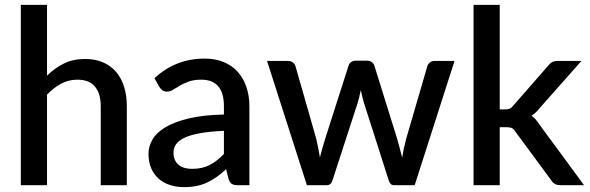

<svg xmlns="http://www.w3.org/2000/svg" viewBox="-20 -760 2420 788"><path d="M65.5 0H173V-371.5C191 -390.5 210.2 -405.5 230.8 -416.5C251.2 -427.5 273.5 -433 297.5 -433C329.8 -433 353.9 -423.5 369.8 -404.5C385.6 -385.5 393.5 -358.8 393.5 -324.5V0H500.5V-324.5C500.5 -353.2 496.8 -379.4 489.5 -403.2C482.2 -427.1 471.3 -447.5 456.8 -464.5C442.3 -481.5 424.4 -494.7 403.3 -504C382.1 -513.3 357.5 -518 329.5 -518C296.2 -518 267 -511.8 242 -499.2C217 -486.8 194 -470.2 173 -449.5V-740H65.5Z M955.5 0H1003.5V-324C1003.5 -353 999.4 -379.4 991.2 -403.2C983.1 -427.1 971.2 -447.7 955.8 -465C940.2 -482.3 921.1 -495.8 898.2 -505.3C875.4 -514.8 849.3 -519.5 820 -519.5C740.3 -519.5 671.7 -492.7 614 -439L633.5 -404C636.8 -398.3 641.1 -393.6 646.2 -389.8C651.4 -385.9 657.7 -384 665 -384C674 -384 682.5 -386.6 690.5 -391.8C698.5 -396.9 707.7 -402.5 718 -408.5C728.3 -414.5 740.5 -420.1 754.5 -425.3C768.5 -430.4 785.8 -433 806.5 -433C836.8 -433 859.8 -424 875.5 -406C891.2 -388 899 -360.7 899 -324V-290C841 -288.7 792.2 -283.2 752.8 -273.5C713.2 -263.8 681.4 -251.6 657.2 -236.8C633.1 -221.9 615.8 -205.2 605.2 -186.5C594.8 -167.8 589.5 -148.7 589.5 -129C589.5 -106 593.2 -86 600.8 -69C608.2 -52 618.5 -37.8 631.5 -26.3C644.5 -14.8 659.9 -6.2 677.8 -0.5C695.6 5.2 714.8 8 735.5 8C754.2 8 771.2 6.4 786.8 3.2C802.2 0.1 816.8 -4.7 830.2 -11C843.8 -17.3 856.8 -25 869.5 -34C882.2 -43 895 -53.5 908 -65.5L918.5 -24C922.2 -14.3 926.7 -7.9 932 -4.8C937.3 -1.6 945.2 0 955.5 0ZM768 -67C757 -67 746.9 -68.3 737.8 -70.8C728.6 -73.3 720.6 -77.3 713.8 -82.8C706.9 -88.3 701.6 -95.3 697.8 -103.8C693.9 -112.3 692 -122.5 692 -134.5C692 -146.8 695.6 -158.1 702.8 -168.3C709.9 -178.4 721.7 -187.3 738 -195C754.3 -202.7 775.7 -208.8 802 -213.5C828.3 -218.2 860.7 -221.3 899 -223V-128C880 -108.3 860.4 -93.2 840.3 -82.8C820.1 -72.2 796 -67 768 -67Z M1076 -510 1239.5 0H1321C1333 0 1340.8 -6.5 1344.5 -19.5L1447.5 -336.5C1452.8 -354.5 1457.3 -372.5 1461 -390.5C1462.7 -381.5 1464.6 -372.6 1466.7 -363.8C1468.9 -354.9 1471.3 -346 1474 -337L1575.5 -19.5C1579.5 -6.5 1586.5 0 1596.5 0H1682L1845.5 -510H1764.5C1756.8 -510 1750.3 -508 1745 -504C1739.7 -500 1736 -495 1734 -489L1647.5 -192C1640.2 -165 1634.5 -138.8 1630.5 -113.5C1627.5 -126.2 1624.2 -139 1620.5 -152C1616.8 -165 1613.2 -178.3 1609.5 -192L1516.5 -490.5C1514.8 -496.5 1511.3 -501.4 1506 -505.2C1500.7 -509.1 1494.2 -511 1486.5 -511H1439.5C1432.2 -511 1425.9 -509.1 1420.7 -505.2C1415.6 -501.4 1412.2 -496.5 1410.5 -490.5L1315 -192C1310.7 -178.3 1306.8 -165.1 1303.2 -152.2C1299.8 -139.4 1296.3 -126.7 1293 -114C1291 -126.7 1288.8 -139.4 1286.2 -152.2C1283.8 -165.1 1280.8 -178.3 1277.5 -192L1192.5 -489C1190.8 -494.7 1187.2 -499.6 1181.8 -503.7C1176.2 -507.9 1169.3 -510 1161 -510Z M2031 -740H1923.5V0H2031V-238H2057.5C2067.5 -238 2075 -236.9 2080 -234.8C2085 -232.6 2090 -227.7 2095 -220L2242.5 -20C2247.2 -12.3 2252.6 -7.1 2258.7 -4.3C2264.9 -1.4 2272.3 0 2281 0H2377L2193.5 -249.5C2188.8 -256.8 2184 -263.4 2179 -269.3C2174 -275.1 2168.2 -280.3 2161.5 -285C2173.5 -292.7 2184.5 -303 2194.5 -316L2366.5 -510H2269C2259.7 -510 2252 -508.3 2246 -505C2240 -501.7 2234.5 -496.7 2229.5 -490L2086.5 -326.5C2081.5 -320.2 2076.7 -316 2072 -314C2067.3 -312 2061.3 -311 2054 -311H2031Z"/></svg>

Font: Lato Semibold
Style: Regular
Weight: 600
Designer: Lukasz Dziedzic
Foundry: tyPoland Lukasz Dziedzic
Version: Version 2.006; 2014-01-15